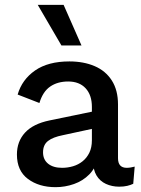

<svg xmlns="http://www.w3.org/2000/svg" viewBox="-20 -764 582 794"><path d="M360 -322Q360 -371 334 -399Q308 -427 262 -427Q218 -427 187.5 -406Q157 -385 143 -338L53 -373Q71 -435 125 -472.5Q179 -510 267 -510Q326 -510 371.5 -490.5Q417 -471 442.5 -431Q468 -391 468 -332V-110Q468 -70 504 -70Q512 -70 521 -71.5Q530 -73 537 -75L531 -4Q521 1 506.5 4.5Q492 8 473 8Q443 8 418 -3.5Q393 -15 379 -38.5Q365 -62 365 -98V-109L383 -110Q376 -70 349.5 -43Q323 -16 286 -3Q249 10 210 10Q141 10 95.5 -24Q50 -58 50 -125Q50 -179 83.5 -215.5Q117 -252 185 -266L374 -305V-234L240 -205Q199 -197 178.5 -181Q158 -165 158 -134Q158 -104 179 -87Q200 -70 237 -70Q260 -70 282 -76.5Q304 -83 321.5 -97Q339 -111 349.5 -132.5Q360 -154 360 -184ZM243 -744 317 -576H234L136 -744Z"/></svg>

Font: Kantumruy Pro Medium
Style: Regular
Weight: 500
Designer: Sovichet Tep
Foundry: Sovichet Tep
Version: Version 1.002